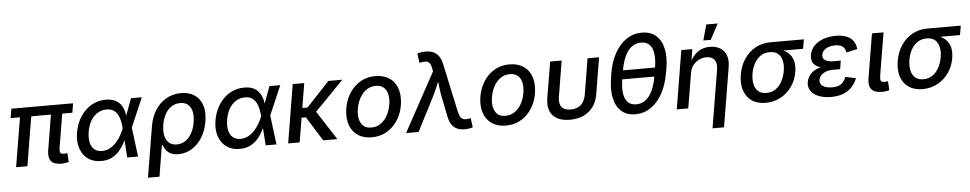

<svg xmlns="http://www.w3.org/2000/svg" viewBox="-47 -1172 9019 1785"><g transform="rotate(-5 4462.5 -279.5)"><path d="M483.9 3.9Q415 3.9 388.2 -30Q361.3 -64 372.1 -127.9L436.5 -516.6H542L480.5 -148.4Q474.6 -115.2 481.4 -100.6Q488.3 -85.9 514.2 -85.9Q527.3 -85.9 534.7 -86.9Q542 -87.9 547.9 -89.8L553.2 -5.9Q542.5 -2.4 523.9 0.7Q505.4 3.9 483.9 3.9ZM61.5 0 147.5 -516.6H252.4L167 0ZM50.8 -459 64.9 -545.9H641.1L627 -459Z M855 11.7Q782.2 11.7 732.4 -24.4Q682.6 -60.5 661.4 -124.3Q640.1 -188 653.8 -271Q668.5 -355.5 709.5 -418.7Q750.5 -481.9 811.5 -517.3Q872.6 -552.7 945.8 -552.7Q1002.9 -552.7 1038.3 -533Q1073.7 -513.2 1092.8 -481.4Q1111.8 -449.7 1118.7 -414.6Q1125.5 -379.4 1126 -348.1H1162.6L1165 -274.4L1199.7 0H1098.6L1080.1 -274.4Q1078.1 -301.8 1072.5 -334Q1066.9 -366.2 1053.2 -395Q1039.6 -423.8 1013.4 -442.6Q987.3 -461.4 945.3 -461.4Q899.4 -461.4 861.6 -438.2Q823.7 -415 798.1 -372.3Q772.5 -329.6 762.7 -270Q753.4 -211.9 762.9 -169.4Q772.5 -127 800 -103.8Q827.6 -80.6 871.6 -80.6Q913.1 -80.6 947 -99.9Q981 -119.1 1006.8 -148.7Q1032.7 -178.2 1051 -211.2Q1069.3 -244.1 1079.6 -271.5L1181.6 -545.9H1282.7L1164.6 -271.5L1138.7 -201.2H1105Q1092.3 -170.4 1073.2 -133.8Q1054.2 -97.2 1025.4 -64Q996.6 -30.8 954.8 -9.5Q913.1 11.7 855 11.7Z M1274.4 204.1 1353 -270Q1367.2 -355.5 1408 -418.9Q1448.7 -482.4 1510.5 -517.6Q1572.3 -552.7 1648.9 -552.7Q1723.6 -552.7 1773.9 -519Q1824.2 -485.4 1845.2 -423.1Q1866.2 -360.8 1852.5 -274.4Q1838.9 -187 1798.8 -123Q1758.8 -59.1 1701.4 -24.2Q1644 10.7 1577.6 10.7Q1528.3 10.7 1499.8 -5.6Q1471.2 -22 1457 -44.7Q1442.9 -67.4 1435.5 -85.4H1429.2L1381.8 204.1ZM1568.8 -80.6Q1615.7 -80.6 1651.4 -106Q1687 -131.3 1710.4 -174.8Q1733.9 -218.3 1742.7 -273.4Q1751.5 -327.6 1742.7 -370.1Q1733.9 -412.6 1706.8 -437Q1679.7 -461.4 1632.3 -461.4Q1586.9 -461.4 1551.3 -438Q1515.6 -414.6 1492.2 -372.6Q1468.8 -330.6 1459 -273.9Q1449.7 -216.8 1459 -173.1Q1468.3 -129.4 1496.1 -105Q1523.9 -80.6 1568.8 -80.6Z M2147 11.7Q2074.2 11.7 2024.4 -24.4Q1974.6 -60.5 1953.4 -124.3Q1932.1 -188 1945.8 -271Q1960.4 -355.5 2001.5 -418.7Q2042.5 -481.9 2103.5 -517.3Q2164.6 -552.7 2237.8 -552.7Q2294.9 -552.7 2330.3 -533Q2365.7 -513.2 2384.8 -481.4Q2403.8 -449.7 2410.6 -414.6Q2417.5 -379.4 2418 -348.1H2454.6L2457 -274.4L2491.7 0H2390.6L2372.1 -274.4Q2370.1 -301.8 2364.5 -334Q2358.9 -366.2 2345.2 -395Q2331.5 -423.8 2305.4 -442.6Q2279.3 -461.4 2237.3 -461.4Q2191.4 -461.4 2153.6 -438.2Q2115.7 -415 2090.1 -372.3Q2064.5 -329.6 2054.7 -270Q2045.4 -211.9 2054.9 -169.4Q2064.5 -127 2092 -103.8Q2119.6 -80.6 2163.6 -80.6Q2205.1 -80.6 2239 -99.9Q2272.9 -119.1 2298.8 -148.7Q2324.7 -178.2 2343 -211.2Q2361.3 -244.1 2371.6 -271.5L2473.6 -545.9H2574.7L2456.5 -271.5L2430.7 -201.2H2397Q2384.3 -170.4 2365.2 -133.8Q2346.2 -97.2 2317.4 -64Q2288.6 -30.8 2246.8 -9.5Q2205.1 11.7 2147 11.7Z M2798.3 -545.9 2708 0H2600.6L2690.9 -545.9ZM3153.8 -545.9 2842.8 -227.1H2710.9L2725.6 -316.9H2809.1L3023.4 -545.9ZM2927.7 0 2783.7 -230.5 2864.3 -302.2 3059.6 0Z M3380.9 11.2Q3312 11.2 3263.2 -16.6Q3214.4 -44.4 3188.2 -95Q3162.1 -145.5 3162.1 -213.4Q3162.1 -278.3 3182.6 -339.1Q3203.1 -399.9 3241.9 -448.2Q3280.8 -496.6 3336.2 -524.7Q3391.6 -552.7 3461.4 -552.7Q3529.8 -552.7 3579.1 -525.1Q3628.4 -497.6 3654.5 -446.8Q3680.7 -396 3680.7 -327.6Q3680.7 -261.7 3660.2 -200.9Q3639.6 -140.1 3600.3 -92.3Q3561 -44.4 3505.6 -16.6Q3450.2 11.2 3380.9 11.2ZM3383.8 -79.6Q3431.2 -79.6 3466.6 -102.5Q3502 -125.5 3525.6 -162.4Q3549.3 -199.2 3561 -242.9Q3572.8 -286.6 3572.8 -327.6Q3572.8 -366.2 3560.8 -396.5Q3548.8 -426.8 3523.4 -444.3Q3498 -461.9 3458 -461.9Q3411.1 -461.9 3376 -439.2Q3340.8 -416.5 3317.1 -379.2Q3293.5 -341.8 3281.5 -298.3Q3269.5 -254.9 3269.5 -212.9Q3269.5 -155.8 3296.9 -117.7Q3324.2 -79.6 3383.8 -79.6Z M3701.2 0 4000.5 -549.8 3995.6 -575.7Q3990.2 -609.9 3977.8 -626.5Q3965.3 -643.1 3944.6 -646Q3923.8 -648.9 3893.1 -642.1L3881.3 -640.1L3870.1 -727.5Q3881.3 -732.4 3902.6 -735.8Q3923.8 -739.3 3948.2 -739.3Q3989.3 -739.3 4019.8 -725.6Q4050.3 -711.9 4070.6 -682.9Q4090.8 -653.8 4100.6 -606.9L4198.2 -153.3Q4205.6 -118.7 4219.2 -101.6Q4232.9 -84.5 4252.9 -81.1Q4272.9 -77.6 4299.8 -83.5L4311.5 -86.4L4323.2 0Q4313 4.4 4292 8.3Q4271 12.2 4246.1 12.2Q4205.6 12.2 4175.3 -1.7Q4145 -15.6 4125.7 -44.9Q4106.4 -74.2 4097.2 -120.6L4059.1 -310.1Q4048.8 -362.8 4043.9 -413.3Q4039.1 -463.9 4033.2 -515.1H4066.4Q4043.9 -464.4 4023.7 -413.1Q4003.4 -361.8 3977.1 -310.1L3817.4 0Z M4632.3 11.2Q4563.5 11.2 4514.6 -16.6Q4465.8 -44.4 4439.7 -95Q4413.6 -145.5 4413.6 -213.4Q4413.6 -278.3 4434.1 -339.1Q4454.6 -399.9 4493.4 -448.2Q4532.2 -496.6 4587.6 -524.7Q4643.1 -552.7 4712.9 -552.7Q4781.2 -552.7 4830.6 -525.1Q4879.9 -497.6 4906 -446.8Q4932.1 -396 4932.1 -327.6Q4932.1 -261.7 4911.6 -200.9Q4891.1 -140.1 4851.8 -92.3Q4812.5 -44.4 4757.1 -16.6Q4701.7 11.2 4632.3 11.2ZM4635.3 -79.6Q4682.6 -79.6 4718 -102.5Q4753.4 -125.5 4777.1 -162.4Q4800.8 -199.2 4812.5 -242.9Q4824.2 -286.6 4824.2 -327.6Q4824.2 -366.2 4812.3 -396.5Q4800.3 -426.8 4774.9 -444.3Q4749.5 -461.9 4709.5 -461.9Q4662.6 -461.9 4627.4 -439.2Q4592.3 -416.5 4568.6 -379.2Q4544.9 -341.8 4533 -298.3Q4521 -254.9 4521 -212.9Q4521 -155.8 4548.3 -117.7Q4575.7 -79.6 4635.3 -79.6Z M5230 9.3Q5158.2 9.3 5111.3 -16.1Q5064.5 -41.5 5045.2 -89.8Q5025.9 -138.2 5037.1 -208L5093.3 -545.9H5200.7L5146 -213.9Q5138.7 -170.4 5148.2 -141.8Q5157.7 -113.3 5182.4 -99.1Q5207 -85 5245.6 -85Q5284.2 -85 5313.5 -99.1Q5342.8 -113.3 5361.6 -141.8Q5380.4 -170.4 5387.7 -213.9L5442.4 -545.9H5549.8L5494.1 -208Q5482.9 -139.2 5448 -90.6Q5413.1 -42 5357.7 -16.4Q5302.2 9.3 5230 9.3Z M5840.8 11.7Q5762.7 11.7 5712.2 -31.7Q5661.6 -75.2 5643.8 -154.5Q5626 -233.9 5643.6 -343.3L5649.9 -384.3Q5667.5 -492.2 5711.7 -572Q5755.9 -651.9 5820.6 -695.6Q5885.3 -739.3 5965.3 -739.3Q6045.4 -739.3 6096.2 -695.6Q6147 -651.9 6164.8 -572.3Q6182.6 -492.7 6163.6 -384.3L6156.2 -343.3Q6137.2 -232.9 6092.3 -153.3Q6047.4 -73.7 5982.9 -31Q5918.5 11.7 5840.8 11.7ZM5856.4 -80.1Q5930.7 -80.1 5979 -144Q6027.3 -208 6046.9 -325.7L6059.6 -401.9Q6078.6 -519.5 6051.5 -583.5Q6024.4 -647.5 5950.2 -647.5Q5876 -647.5 5827.6 -583.5Q5779.3 -519.5 5759.8 -401.9L5747.1 -325.7Q5727.5 -206.5 5755.6 -143.3Q5783.7 -80.1 5856.4 -80.1ZM5722.2 -322.3 5736.3 -405.3H6085.9L6071.8 -322.3Z M6388.2 -323.2 6334.5 0H6227.1L6317.4 -545.9H6419.9L6398.9 -412.1H6387.7Q6412.1 -461.9 6441.2 -492.9Q6470.2 -523.9 6505.6 -538.3Q6541 -552.7 6583.5 -552.7Q6639.2 -552.7 6678.7 -529.3Q6718.3 -505.9 6735.8 -460.2Q6753.4 -414.6 6741.7 -346.7L6650.4 204.1H6543L6632.3 -333.5Q6642.1 -393.1 6619.4 -426Q6596.7 -459 6543.5 -459Q6507.8 -459 6474.6 -443.1Q6441.4 -427.2 6418.2 -397.2Q6395 -367.2 6388.2 -323.2ZM6528.8 -616.7 6569.3 -762.7H6676.3L6598.1 -616.7Z M7056.6 11.2Q6979.5 11.2 6928 -23.9Q6876.5 -59.1 6855.5 -122.1Q6834.5 -185.1 6848.1 -269Q6862.3 -353 6904.3 -415.3Q6946.3 -477.5 7009 -511.7Q7071.8 -545.9 7148.9 -545.9H7460.9L7446.3 -459H7207.5L7133.8 -455.1Q7084.5 -455.1 7048.1 -430.2Q7011.7 -405.3 6989 -363.5Q6966.3 -321.8 6957.5 -269.5Q6949.2 -218.3 6957.5 -175Q6965.8 -131.8 6993.9 -105.7Q7022 -79.6 7071.8 -79.6Q7121.6 -79.6 7158.2 -105.2Q7194.8 -130.9 7217.8 -174.3Q7240.7 -217.8 7249.5 -269.5Q7258.3 -322.3 7249 -364.3Q7239.7 -406.2 7211.7 -430.7Q7183.6 -455.1 7133.8 -455.1L7138.7 -481.4Q7195.3 -481.4 7239.7 -467.3Q7284.2 -453.1 7313.2 -424.6Q7342.3 -396 7353.8 -353Q7365.2 -310.1 7355.5 -252Q7343.3 -176.3 7301.5 -116.7Q7259.8 -57.1 7196.8 -22.9Q7133.8 11.2 7056.6 11.2Z M7667.5 9.8Q7601.1 9.8 7552 -9.8Q7502.9 -29.3 7478.8 -64.7Q7454.6 -100.1 7462.4 -147.9Q7466.8 -171.9 7480.5 -196Q7494.1 -220.2 7520.5 -240.2Q7546.9 -260.3 7589.4 -272.5Q7631.8 -284.7 7693.4 -284.7H7779.8L7772.5 -240.2H7703.6Q7667 -240.2 7638.9 -229.2Q7610.8 -218.3 7594 -199.5Q7577.1 -180.7 7573.2 -157.7Q7566.9 -122.1 7596.9 -100.3Q7627 -78.6 7685.1 -78.6Q7722.7 -78.6 7747.3 -88.4Q7772 -98.1 7787.8 -117.2Q7803.7 -136.2 7814.9 -164.6L7912.1 -143.6Q7893.6 -95.7 7860.8 -61.3Q7828.1 -26.9 7780 -8.5Q7731.9 9.8 7667.5 9.8ZM7689.9 -262.7Q7631.3 -262.7 7594.7 -273.4Q7558.1 -284.2 7538.8 -303Q7519.5 -321.8 7514.2 -345.2Q7508.8 -368.7 7513.2 -394Q7522 -444.8 7556.4 -480.2Q7590.8 -515.6 7643.1 -534.2Q7695.3 -552.7 7758.8 -552.7Q7820.3 -552.7 7860.6 -535.9Q7900.9 -519 7922.1 -487.8Q7943.4 -456.5 7947.8 -413.1L7844.2 -389.6Q7839.8 -425.3 7816.4 -445.1Q7793 -464.8 7744.6 -464.8Q7692.9 -464.8 7658.2 -443.1Q7623.5 -421.4 7618.7 -386.2Q7614.3 -355.5 7639.6 -337.4Q7665 -319.3 7716.3 -319.3H7785.6L7776.4 -262.7Z M8141.6 3.9Q8072.8 3.9 8044.9 -30Q8017.1 -64 8027.3 -127.9L8096.7 -545.9H8204.6L8138.7 -149.4Q8132.8 -115.7 8139.4 -101.3Q8146 -86.9 8172.4 -86.9Q8185.5 -86.9 8192.9 -87.9Q8200.2 -88.9 8206.1 -90.8L8211.4 -5.9Q8200.2 -2.4 8181.9 0.7Q8163.6 3.9 8141.6 3.9Z M8521 11.2Q8443.8 11.2 8392.3 -23.9Q8340.8 -59.1 8319.8 -122.1Q8298.8 -185.1 8312.5 -269Q8326.7 -353 8368.7 -415.3Q8410.6 -477.5 8473.4 -511.7Q8536.1 -545.9 8613.3 -545.9H8925.3L8910.6 -459H8671.9L8598.1 -455.1Q8548.8 -455.1 8512.5 -430.2Q8476.1 -405.3 8453.4 -363.5Q8430.7 -321.8 8421.9 -269.5Q8413.6 -218.3 8421.9 -175Q8430.2 -131.8 8458.3 -105.7Q8486.3 -79.6 8536.1 -79.6Q8585.9 -79.6 8622.6 -105.2Q8659.2 -130.9 8682.1 -174.3Q8705.1 -217.8 8713.9 -269.5Q8722.7 -322.3 8713.4 -364.3Q8704.1 -406.2 8676 -430.7Q8647.9 -455.1 8598.1 -455.1L8603 -481.4Q8659.7 -481.4 8704.1 -467.3Q8748.5 -453.1 8777.6 -424.6Q8806.6 -396 8818.1 -353Q8829.6 -310.1 8819.8 -252Q8807.6 -176.3 8765.9 -116.7Q8724.1 -57.1 8661.1 -22.9Q8598.1 11.2 8521 11.2Z"/></g></svg>

Font: Inter Medium
Style: Italic
Weight: 500
Italic angle: -9.3988°
Designer: Rasmus Andersson
Foundry: rsms
Version: Version 4.001;git-66647c0bb